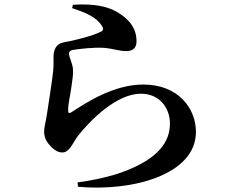

<svg xmlns="http://www.w3.org/2000/svg" viewBox="-20 -805 1040 879"><path d="M310 -768C372 -747 420 -728 446 -687C455 -675 454 -666 442 -660C409 -642 315 -618 271 -611C236 -605 225 -574 225 -547C225 -522 226 -505 223 -476C218 -429 202 -330 195 -283C189 -244 182 -222 182 -203C182 -180 190 -159 208 -140C227 -118 246 -107 265 -107C298 -107 311 -147 336 -182C393 -254 513 -376 625 -376C711 -376 758 -310 758 -240C758 -158 709 -78 537 -16C491 1 413 20 335 30L337 50C588 73 877 -6 877 -201C877 -308 797 -418 636 -418C500 -418 376 -336 305 -290C297 -285 293 -287 292 -298C291 -328 302 -369 307 -408C311 -440 316 -461 314 -490C311 -518 296 -543 296 -559C296 -567 300 -575 318 -577C343 -581 409 -589 456 -586C501 -582 525 -571 558 -571C591 -571 605 -588 605 -616C605 -674 573 -717 516 -750C475 -774 413 -790 314 -783Z"/></svg>

Font: Noto Serif CJK KR
Style: Bold
Weight: 700
Designer: Ryoko NISHIZUKA 西塚涼子 (kana & ideographs); Frank Grießhammer (Latin, Greek & Cyrillic); Wenlong ZHANG 张文龙 (bopomofo); San
Foundry: Adobe
Version: Version 2.001;hotconv 1.1.0;makeotfexe 2.6.0